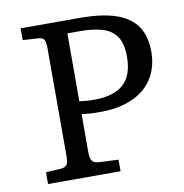

<svg xmlns="http://www.w3.org/2000/svg" viewBox="-79 -775 815 850"><g transform="rotate(-10 328.5 -350.0)"><path d="M69 0V-53L137 -57Q154 -58 162.5 -67.5Q171 -77 171 -108V-596Q171 -617 165.5 -629.5Q160 -642 135 -643L69 -647V-700H334Q393 -700 439.5 -692.5Q486 -685 520 -669.5Q554 -654 576.5 -630Q599 -606 610 -573Q621 -540 621 -498Q621 -457 609.5 -422Q598 -387 575.5 -359.5Q553 -332 520.5 -313Q488 -294 446 -284Q404 -274 354 -274Q326 -274 303.5 -275.5Q281 -277 269 -279V-106Q269 -80 277.5 -68.5Q286 -57 309 -56L395 -52V0ZM334 -332Q424 -332 467.5 -371.5Q511 -411 511 -495Q511 -554 489.5 -585.5Q468 -617 427 -629.5Q386 -642 328 -642H269V-337Q281 -335 298 -333.5Q315 -332 334 -332Z"/></g></svg>

Font: Literata Variable Black
Style: Regular
Weight: 900
Designer: Latin by Veronika Burian and Jose Scaglione. Greek by Irene Vlachou. Cyrillic by Vera Evstafieva.
Foundry: TypeTogether
Version: Version 3.021